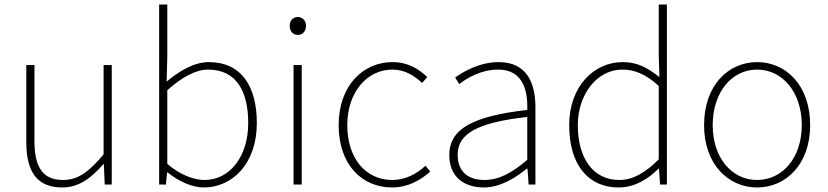

<svg xmlns="http://www.w3.org/2000/svg" viewBox="-20 -814 3653 847"><path d="M255 13C328 13 383 -29 436 -90H438L442 0H473V-527H437V-133C372 -55 323 -20 258 -20C169 -20 132 -76 132 -192V-527H96V-188C96 -51 147 13 255 13Z M879 13C1005 13 1113 -92 1113 -271C1113 -434 1044 -540 901 -540C835 -540 770 -500 715 -454L718 -560V-794H682V0H712L717 -53H720C769 -13 829 13 879 13ZM882 -20C840 -20 778 -39 718 -91V-416C783 -474 844 -507 898 -507C1027 -507 1075 -405 1075 -271C1075 -124 994 -20 882 -20Z M1275 0H1311V-527H1275ZM1294 -660C1314 -660 1330 -675 1330 -701C1330 -723 1314 -739 1294 -739C1273 -739 1258 -723 1258 -701C1258 -675 1273 -660 1294 -660Z M1710 13C1778 13 1834 -18 1878 -57L1857 -83C1820 -48 1769 -20 1711 -20C1591 -20 1512 -118 1512 -262C1512 -407 1599 -507 1711 -507C1765 -507 1807 -481 1842 -448L1865 -474C1830 -507 1783 -540 1711 -540C1584 -540 1474 -439 1474 -262C1474 -88 1576 13 1710 13Z M2114 13C2184 13 2250 -26 2304 -70H2307L2312 0H2342V-341C2342 -448 2304 -540 2180 -540C2094 -540 2021 -496 1988 -472L2006 -443C2040 -470 2103 -507 2178 -507C2287 -507 2309 -414 2306 -329C2069 -302 1962 -247 1962 -130C1962 -30 2032 13 2114 13ZM2117 -20C2053 -20 1999 -50 1999 -131C1999 -220 2077 -273 2306 -298V-109C2237 -50 2180 -20 2117 -20Z M2709 13C2782 13 2841 -26 2885 -70H2887L2892 0H2922V-794H2886V-573L2889 -474C2835 -516 2791 -540 2727 -540C2599 -540 2491 -432 2491 -262C2491 -84 2577 13 2709 13ZM2712 -20C2595 -20 2529 -118 2529 -262C2529 -398 2614 -507 2725 -507C2780 -507 2828 -487 2886 -435V-111C2828 -53 2773 -20 2712 -20Z M3320 13C3446 13 3554 -88 3554 -262C3554 -439 3446 -540 3320 -540C3194 -540 3086 -439 3086 -262C3086 -88 3194 13 3320 13ZM3320 -20C3208 -20 3124 -118 3124 -262C3124 -407 3208 -507 3320 -507C3432 -507 3517 -407 3517 -262C3517 -118 3432 -20 3320 -20Z"/></svg>

Font: Source Han Sans JP VF
Style: Regular
Weight: 250
Designer: Ryoko NISHIZUKA 西塚涼子 (kana, bopomofo & ideographs); Paul D. Hunt (Latin, Greek & Cyrillic); Sandoll Communications 산돌커뮤니
Foundry: Adobe
Version: Version 2.004;hotconv 1.0.118;makeotfexe 2.5.65603